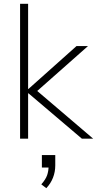

<svg xmlns="http://www.w3.org/2000/svg" viewBox="-20 -725 508 1004"><path d="M85 0V-705H127V-260H129L380 -484H440L154 -231V-267L467 0H408L129 -237H127V0ZM222 259 196 239Q219 213 226.5 191Q234 169 234 144L249 151H199V86H269V140Q269 174 257 204.5Q245 235 222 259Z"/></svg>

Font: Nunito Sans 12pt ExtraLight
Style: Regular
Weight: 200
Designer: Vernon Adams
Foundry: Vernon Adams
Version: Version 3.101;gftools[0.9.27]